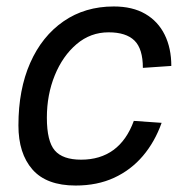

<svg xmlns="http://www.w3.org/2000/svg" viewBox="-20 -562 572 594"><path d="M214 12Q124 12 80.5 -37.5Q37 -87 37 -174Q37 -285 73.5 -367.5Q110 -450 176.5 -496Q243 -542 332 -542Q390 -542 429.5 -519Q469 -496 489.5 -454.5Q510 -413 510 -358L422 -352Q422 -411 396 -436.5Q370 -462 316 -462Q260 -462 217 -425.5Q174 -389 149.5 -329Q125 -269 125 -198Q125 -125 149.5 -96.5Q174 -68 231 -68Q290 -68 331 -98Q372 -128 394 -188L480 -182Q459 -123 422 -79.5Q385 -36 333 -12Q281 12 214 12Z"/></svg>

Font: Geist
Style: Italic
Weight: 400
Italic angle: -12°
Designer: Basement.studio, Andrés Briganti, Mateo Zaragoza
Foundry: Basement.studio, Vercel, Andrés Briganti, Guido Ferreyra, Mateo Zaragoza
Version: Version 1.500